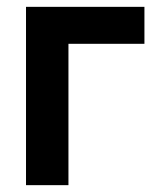

<svg xmlns="http://www.w3.org/2000/svg" viewBox="-20 -541 456 561"><path d="M56 0V-521H180V0ZM85 -413V-521H402V-413Z"/></svg>

Font: TikTok Sans 24pt SemiBold
Style: Regular
Weight: 600
Version: Version 4.000